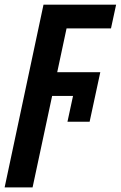

<svg xmlns="http://www.w3.org/2000/svg" viewBox="-77 -565 519 825"><path d="M-57.1 240.2 109.9 -544.9H421.9L399.9 -442.9H209L168.9 -254.9H354L308.1 -42H212.9L236.8 -152.8H147L63 240.2Z"/></svg>

Font: Open Sans Condensed
Style: Italic
Weight: 400
Width: 3
Italic angle: -12°
Designer: Monotype Design Team
Foundry: Monotype Imaging Inc.
Version: Version 3.000